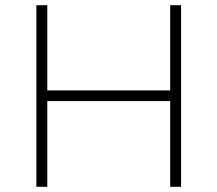

<svg xmlns="http://www.w3.org/2000/svg" viewBox="-20 -719 837 739"><path d="M120 -699H162V-371H635V-699H677V0H635V-330H162V0H120Z"/></svg>

Font: Gontserrat ExtraLight
Style: Regular
Weight: 275
Designer: Julieta Ulanovsky
Foundry: Julieta Ulanovsky
Version: Version 6.001